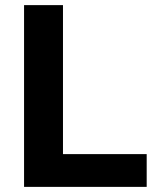

<svg xmlns="http://www.w3.org/2000/svg" viewBox="-20 -730 629 750"><path d="M74 0V-710H226V-128H553V0Z"/></svg>

Font: Geist
Style: Bold
Weight: 400
Designer: Basement.studio, Andrés Briganti, Mateo Zaragoza
Foundry: Basement.studio, Vercel, Andrés Briganti, Guido Ferreyra, Mateo Zaragoza
Version: Version 1.401